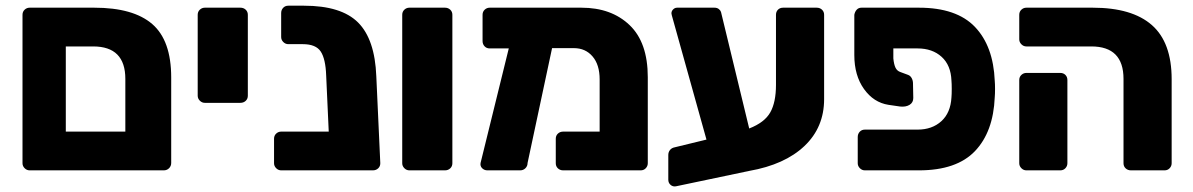

<svg xmlns="http://www.w3.org/2000/svg" viewBox="-20 -598 4187 674"><path d="M59 -25V-546Q59 -557 66.5 -564Q74 -571 84 -571H311Q448 -571 514.5 -513.5Q581 -456 581 -326V-26Q581 -15 573.5 -7.5Q566 0 555 0H84Q74 0 66.5 -7.5Q59 -15 59 -25ZM420 -136V-321Q420 -435 307 -435H211V-136Z M674 -262V-546Q674 -557 681.5 -564Q689 -571 699 -571H824Q835 -571 842.5 -564Q850 -557 850 -546V-262Q850 -251 842.5 -244Q835 -237 824 -237H699Q689 -237 681.5 -244.5Q674 -252 674 -262Z M1315 -25Q1315 -14 1307.5 -7Q1300 0 1289 0H1164H967Q957 0 949.5 -7.5Q942 -15 942 -25V-111Q942 -122 949.5 -129Q957 -136 967 -136H1134L1125 -333Q1123 -391 1106 -417Q1089 -443 1043 -443H992Q982 -443 974.5 -450.5Q967 -458 967 -468V-552Q967 -563 974 -570.5Q981 -578 992 -578H1047Q1178 -578 1237 -519Q1296 -460 1301 -330Z M1392 -25V-546Q1392 -557 1399.5 -564Q1407 -571 1417 -571H1542Q1553 -571 1560.5 -564Q1568 -557 1568 -546V-25Q1568 -14 1560.5 -7Q1553 0 1542 0H1417Q1407 0 1399.5 -7.5Q1392 -15 1392 -25Z M2254 -327V-25Q2254 -15 2247 -7.5Q2240 0 2229 0H1957Q1946 0 1938.5 -7Q1931 -14 1931 -25V-111Q1931 -122 1938.5 -129Q1946 -136 1957 -136H2085V-319Q2085 -371 2060 -400Q2035 -429 1995 -429H1918L1832 -26Q1832 -15 1824.5 -7.5Q1817 0 1806 0H1691Q1680 0 1672.5 -7.5Q1665 -15 1667 -26L1766 -428H1699Q1688 -428 1681 -435.5Q1674 -443 1674 -454V-546Q1674 -557 1681.5 -564Q1689 -571 1699 -571H2021Q2126 -571 2190 -510Q2254 -449 2254 -327Z M2873 -546V-250Q2873 -151 2804 -85.5Q2735 -20 2610 2L2353 56Q2342 58 2334 51Q2326 44 2326 33V-54Q2326 -64 2332 -71.5Q2338 -79 2349 -81L2460 -108L2342 -531Q2337 -548 2337 -551Q2337 -559 2343 -565Q2349 -571 2357 -571H2488Q2497 -571 2503 -566.5Q2509 -562 2511 -556L2610 -147Q2664 -168 2684 -203.5Q2704 -239 2704 -300V-546Q2704 -557 2711 -564Q2718 -571 2729 -571H2847Q2858 -571 2865.5 -564Q2873 -557 2873 -546Z M3116 -393Q3118 -372 3123.5 -360.5Q3129 -349 3141 -345L3168 -335Q3176 -332 3180.5 -323.5Q3185 -315 3185 -305L3186 -254Q3186 -238 3173 -230Q3160 -222 3140 -224L3099 -230Q3047 -238 3013 -285.5Q2979 -333 2979 -405V-546Q2981 -557 2987.5 -564Q2994 -571 3004 -571H3206Q3338 -571 3402.5 -503.5Q3467 -436 3472 -314Q3473 -304 3473 -286Q3473 -267 3472 -257Q3467 -135 3402.5 -67.5Q3338 0 3206 0H3016Q3006 0 2998.5 -7.5Q2991 -15 2991 -25V-117Q2991 -128 2998 -135.5Q3005 -143 3016 -143H3201Q3252 -143 3284.5 -172.5Q3317 -202 3320 -256Q3321 -266 3321 -286Q3321 -305 3320 -315Q3318 -369 3285.5 -398.5Q3253 -428 3201 -428H3116Z M3924 -25V-321Q3924 -435 3811 -435H3583Q3573 -435 3565.5 -442.5Q3558 -450 3558 -460V-546Q3558 -557 3565.5 -564Q3573 -571 3583 -571H3816Q3954 -571 4023.5 -510Q4093 -449 4093 -320V-25Q4093 -15 4086 -7.5Q4079 0 4068 0H3950Q3939 0 3931.5 -7Q3924 -14 3924 -25ZM3558 -25V-317Q3558 -328 3565.5 -335Q3573 -342 3583 -342H3702Q3713 -342 3720 -335Q3727 -328 3727 -317V-25Q3727 -15 3720 -7.5Q3713 0 3702 0H3583Q3573 0 3565.5 -7.5Q3558 -15 3558 -25Z"/></svg>

Font: Rubik
Style: Regular
Weight: 700
Designer: Hubert & Fischer
Foundry: Hubert & Fischer
Version: Version 1.100